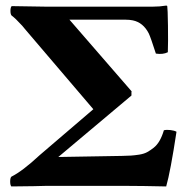

<svg xmlns="http://www.w3.org/2000/svg" viewBox="-20 -669 655 691"><path d="M528.8 -645Q555.2 -645 578.1 -648.9Q582 -648.9 582 -646Q583.5 -639.6 584.5 -577.4Q585.4 -515.1 584 -481Q566.4 -472.2 541 -476.1Q522.5 -533.7 515.6 -548.3Q495.6 -587.9 458 -595.7Q446.3 -598.1 433.1 -598.1H230L454.1 -339.8L453.1 -338.9V-325.2L189.9 -104L418.9 -107.9Q439.5 -108.4 451.7 -109.1Q463.9 -109.9 481 -112.5Q498 -115.2 509.3 -121.3Q520.5 -127.4 533 -137.2Q545.4 -147 554.4 -162.8Q563.5 -178.7 569.8 -200.2Q579.6 -202.6 593.8 -200.9Q607.9 -199.2 615.2 -194.8Q593.3 -50.3 578.1 2Q487.8 0 439.9 0H143.1Q121.1 0 102.1 1L21 2Q16.6 -2.4 16.6 -15.6Q16.6 -28.8 21 -33.2Q60.5 -52.7 123 -110.8L315.9 -275.9L75.2 -558.1Q72.8 -561 67.6 -567.1Q62.5 -573.2 60.1 -576.2Q35.2 -603.5 22 -612.8Q17.6 -617.2 17.6 -629.9Q17.6 -642.6 22 -647Q106.9 -646 147 -645H165Z"/></svg>

Font: Common Serif
Style: Bold
Weight: 700
Designer: Philipp H. Poll, Khaled Hosny
Foundry: Stefan Peev, Context Ltd.
Version: Version 1.026